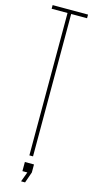

<svg xmlns="http://www.w3.org/2000/svg" viewBox="-143 -836 500 1016"><g transform="rotate(15 107.0 -328.0)"><path d="M97 0V-780H10V-800H204V-780H117V0ZM90 144 110 90H83V40H133V84L112 144Z"/></g></svg>

Font: Big Shoulders Display Thin Thin
Style: Regular
Weight: 250
Version: Version 2.002